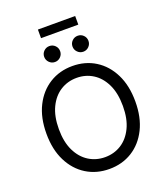

<svg xmlns="http://www.w3.org/2000/svg" viewBox="-184 -1175 1133 1310"><g transform="rotate(-20 382.5 -520.5)"><path d="M382.8 9.8Q289.6 9.8 216.6 -35.4Q143.6 -80.6 101.6 -164.3Q59.6 -248 59.6 -363.3Q59.6 -479 101.6 -562.7Q143.6 -646.5 216.6 -691.9Q289.6 -737.3 382.8 -737.3Q476.1 -737.3 548.8 -691.9Q621.6 -646.5 663.3 -562.7Q705.1 -479 705.1 -363.3Q705.1 -248 663.3 -164.3Q621.6 -80.6 548.8 -35.4Q476.1 9.8 382.8 9.8ZM382.8 -76.2Q447.8 -76.2 500.2 -109.1Q552.7 -142.1 583.7 -206.3Q614.7 -270.5 614.7 -363.3Q614.7 -457 583.7 -521.2Q552.7 -585.4 500.2 -618.4Q447.8 -651.4 382.8 -651.4Q317.4 -651.4 264.6 -618.2Q211.9 -585 180.9 -520.8Q149.9 -456.5 149.9 -363.3Q149.9 -270.5 180.9 -206.5Q211.9 -142.6 264.6 -109.4Q317.4 -76.2 382.8 -76.2ZM488.3 -803.2Q464.4 -803.2 447.3 -820.3Q430.2 -837.4 430.2 -861.3Q430.2 -885.3 447.3 -902.1Q464.4 -918.9 488.3 -918.9Q512.2 -918.9 529.1 -902.1Q545.9 -885.3 545.9 -861.3Q545.9 -837.4 529.1 -820.3Q512.2 -803.2 488.3 -803.2ZM282.7 -803.2Q258.8 -803.2 241.7 -820.3Q224.6 -837.4 224.6 -861.3Q224.6 -885.3 241.7 -902.1Q258.8 -918.9 282.7 -918.9Q306.6 -918.9 323.5 -902.1Q340.3 -885.3 340.3 -861.3Q340.3 -837.4 323.5 -820.3Q306.6 -803.2 282.7 -803.2ZM518.6 -1051.3V-988.8H248V-1051.3Z"/></g></svg>

Font: Adwaita Sans
Style: Regular
Weight: 400
Designer: Rasmus Andersson
Foundry: rsms
Version: Version 4.001;git-9221beed3